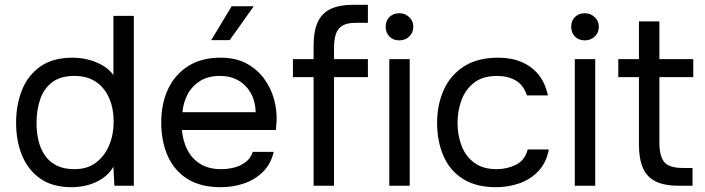

<svg xmlns="http://www.w3.org/2000/svg" viewBox="-20 -773 2934 799"><path d="M278 6Q199 6 148 -29.5Q97 -65 72 -125.5Q47 -186 47 -262Q47 -338 72 -399.5Q97 -461 149 -497Q201 -533 282 -533Q313 -533 344.5 -525.5Q376 -518 404 -502.5Q432 -487 452 -461V-707H537V0H456L452 -79Q434 -49 406.5 -30.5Q379 -12 346 -3Q313 6 278 6ZM290 -69Q343 -69 379 -96Q415 -123 434 -168Q453 -213 453 -266Q453 -321 434.5 -364Q416 -407 380 -432Q344 -457 289 -457Q232 -457 197.5 -431Q163 -405 147.5 -360.5Q132 -316 132 -261Q132 -221 140.5 -186.5Q149 -152 167.5 -125.5Q186 -99 216 -84Q246 -69 290 -69Z M899 6Q815 6 760 -28.5Q705 -63 678 -124Q651 -185 651 -263Q651 -342 679.5 -402.5Q708 -463 763 -498Q818 -533 898 -533Q960 -533 1004.5 -509.5Q1049 -486 1078 -447Q1107 -408 1120 -361.5Q1133 -315 1131 -268Q1130 -259 1129.5 -250Q1129 -241 1128 -232H737Q741 -186 760 -149Q779 -112 814 -90.5Q849 -69 901 -69Q927 -69 953.5 -75.5Q980 -82 1001.5 -98Q1023 -114 1032 -141H1119Q1107 -90 1074 -57.5Q1041 -25 995 -9.5Q949 6 899 6ZM739 -306H1044Q1043 -351 1024 -385Q1005 -419 972.5 -438Q940 -457 895 -457Q846 -457 812.5 -436Q779 -415 761 -381Q743 -347 739 -306ZM859 -606 944 -747H1036L936 -606Z M1285 0V-452H1199V-527H1285V-583Q1285 -642 1301.5 -679.5Q1318 -717 1354.5 -735Q1391 -753 1451 -753H1511V-678H1460Q1424 -678 1404.5 -666Q1385 -654 1377.5 -630.5Q1370 -607 1370 -573V-527H1511V-452H1370V0Z M1600 0V-527H1685V0ZM1642 -605Q1616 -605 1600.5 -621Q1585 -637 1585 -662Q1585 -687 1601 -702.5Q1617 -718 1642 -718Q1665 -718 1682.5 -702Q1700 -686 1700 -662Q1700 -637 1683 -621Q1666 -605 1642 -605Z M2044 6Q1961 6 1906.5 -28.5Q1852 -63 1825.5 -124Q1799 -185 1799 -262Q1799 -337 1826.5 -398.5Q1854 -460 1910.5 -496.5Q1967 -533 2054 -533Q2108 -533 2150.5 -515Q2193 -497 2221 -462.5Q2249 -428 2260 -376H2173Q2158 -420 2125.5 -438.5Q2093 -457 2049 -457Q1989 -457 1953 -429Q1917 -401 1900.5 -356.5Q1884 -312 1884 -262Q1884 -210 1901 -166Q1918 -122 1954 -95.5Q1990 -69 2047 -69Q2089 -69 2126.5 -87Q2164 -105 2176 -151H2264Q2254 -97 2221.5 -62Q2189 -27 2142.5 -10.5Q2096 6 2044 6Z M2372 0V-527H2457V0ZM2414 -605Q2388 -605 2372.5 -621Q2357 -637 2357 -662Q2357 -687 2373 -702.5Q2389 -718 2414 -718Q2437 -718 2454.5 -702Q2472 -686 2472 -662Q2472 -637 2455 -621Q2438 -605 2414 -605Z M2805 0Q2745 0 2708.5 -18Q2672 -36 2655.5 -74Q2639 -112 2639 -170V-452H2553V-527H2639V-684H2724V-527H2865V-452H2724V-179Q2724 -125 2743.5 -99.5Q2763 -74 2823 -74H2862V0Z"/></svg>

Font: Onest
Style: Regular
Weight: 400
Designer: Dmitri Voloshin, Andrey Kudryavtsev
Foundry: Dmitri Voloshin, Andrey Kudryavtsev
Version: Version 1.000;gftools[0.9.33]